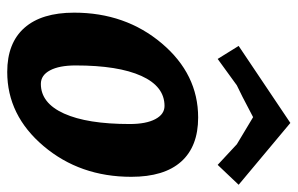

<svg xmlns="http://www.w3.org/2000/svg" viewBox="-166 -639 823 531"><g transform="rotate(90 245.5 -373.5)"><path d="M305 -510Q385 -510 427 -463Q469 -416 469 -325Q469 -183 384 -82.5Q299 18 179 18Q99 18 57 -29.5Q15 -77 15 -167Q15 -309 100 -409.5Q185 -510 305 -510ZM273 -417Q219 -417 190 -353Q161 -289 161 -171Q161 -126 174.5 -100.5Q188 -75 212 -75Q265 -75 294 -139Q323 -203 323 -321Q323 -366 309.5 -391.5Q296 -417 273 -417ZM320 -765 491 -622 436 -564 379 -617 304 -662Q236 -626 216 -617L143 -564L107 -622Z"/></g></svg>

Font: Andada
Style: Bold Italic
Weight: 700
Italic angle: -8.29999°
Designer: Carolina Giovagnoli
Foundry: Carolina Giovagnoli
Version: Version 1.003